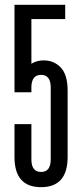

<svg xmlns="http://www.w3.org/2000/svg" viewBox="-20 -765 340 795"><path d="M40 -383V-745H250V-686H110V-501Q132 -515 160 -515Q204 -515 232 -485Q260 -455 260 -390V-115Q260 10 150 10Q40 10 40 -115V-251H110V-105Q110 -53 150 -53Q190 -53 190 -105V-403Q190 -455 150 -455Q112 -455 110 -407V-383Z"/></svg>

Font: Exetegue
Style: Regular
Weight: 400
Designer: Fábio Duarte Martins
Foundry: Fábio Duarte Martins
Version: Version 0.001